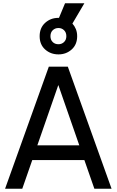

<svg xmlns="http://www.w3.org/2000/svg" viewBox="-20 -1152 712 1172"><path d="M11 0 278 -745H394L661 0H556L495 -175H177L116 0ZM208 -265H464L336 -633ZM337 -820Q289 -820 255.5 -850Q222 -880 222 -931Q222 -982 255.5 -1012.5Q289 -1043 337 -1043H340L377 -1132H495L422 -1008Q435 -994 443 -974.5Q451 -955 451 -931Q451 -880 417.5 -850Q384 -820 337 -820ZM337 -882Q357 -882 371 -895.5Q385 -909 385 -931Q385 -954 371 -967.5Q357 -981 337 -981Q316 -981 302 -967.5Q288 -954 288 -931Q288 -909 301.5 -895.5Q315 -882 337 -882Z"/></svg>

Font: Pitagon Sans Text Medium
Style: Regular
Weight: 500
Designer: Travis Tran
Foundry: Pitagon
Version: Version 1.000; ttfautohint (v1.8.4.7-5d5b);gftools[0.9.26]